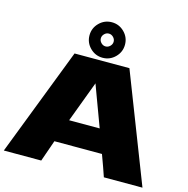

<svg xmlns="http://www.w3.org/2000/svg" viewBox="-136 -1114 1215 1244"><g transform="rotate(15 471.5 -492.0)"><path d="M671 0Q652 -57 620 -143H301L251 0H0L280 -726H648L930 0ZM563 -299Q525 -404 485 -509L461 -574Q426 -483 358 -299ZM343 -865Q343 -914 378 -949Q413 -984 462 -984Q511 -984 546 -949Q581 -914 581 -865Q581 -816 546 -781Q511 -746 462 -746Q413 -746 378 -781Q343 -816 343 -865ZM505 -865Q505 -882 492 -895Q479 -908 462 -908Q445 -908 432 -895Q419 -882 419 -865Q419 -848 432 -835Q445 -822 462 -822Q479 -822 492 -835Q505 -848 505 -865Z"/></g></svg>

Font: Mantou Sans
Style: Regular
Weight: 400
Designer: Mant0u / artakana
Foundry: Mant0u / artakana
Version: Version 1.001;October 22, 2023;FontCreator 14.0.0.2901 64-bi